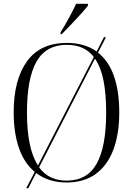

<svg xmlns="http://www.w3.org/2000/svg" viewBox="-20 -951 701 1011"><path d="M299 -781Q321 -816 343 -856.5Q365 -897 381 -931H443V-921Q430 -904 405.5 -877Q381 -850 354 -821.5Q327 -793 305 -771H299ZM163 -46Q107 -92 79.5 -172.5Q52 -253 52 -359Q52 -531 122 -628Q192 -725 332 -725Q425 -725 489 -680L527 -755H538L496 -674Q553 -629 580.5 -549Q608 -469 608 -358Q608 -246 577 -163Q546 -80 484 -35Q422 10 331 10Q282 10 242 -3Q202 -16 170 -40L129 40H118ZM474 -651Q425 -715 332 -715Q223 -715 172.5 -627Q122 -539 122 -358Q122 -168 180 -80ZM331 0Q439 0 489 -89Q539 -178 539 -358Q539 -456 525 -527Q511 -598 480 -642L186 -70Q236 0 331 0Z"/></svg>

Font: Noto Serif Display SemiCondensed Light
Style: Regular
Weight: 300
Width: 4
Designer: Monotype Design Team
Foundry: Monotype Imaging Inc.
Version: Version 2.009